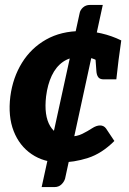

<svg xmlns="http://www.w3.org/2000/svg" viewBox="-20 -651 523 779"><path d="M149 108 303 -597Q305 -610 316.5 -620.5Q328 -631 345 -631H397L244 74Q240 87 229 97.5Q218 108 201 108ZM224 8Q158 8 108.5 -25.5Q59 -59 35.5 -119Q12 -179 22 -260Q32 -336 69 -396Q106 -456 167 -490.5Q228 -525 310 -525Q350 -525 391.5 -515.5Q433 -506 472 -487L461 -407L391 -394Q373 -408 354 -414Q335 -420 306 -420Q264 -420 235.5 -400Q207 -380 190 -344Q173 -308 167 -260Q158 -182 183.5 -139.5Q209 -97 263 -97Q292 -97 314 -108Q336 -119 353.5 -130.5Q371 -142 386 -142Q401 -142 410 -130L444 -79Q393 -28 336.5 -10Q280 8 224 8ZM366 -432 461 -407 452 -329H401Q385 -329 378.5 -338Q372 -347 371 -363Z"/></svg>

Font: Aleo ExtraBold
Style: Italic
Weight: 800
Italic angle: -7°
Designer: Alessio Laiso
Foundry: Alessio Laiso
Version: Version 2.001;gftools[0.9.29]